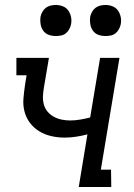

<svg xmlns="http://www.w3.org/2000/svg" viewBox="-20 -753 540 773"><path d="M297 0 332 -212Q309 -206 286 -202.5Q263 -199 240 -199Q213 -199 186.5 -205Q160 -211 138 -224.5Q116 -238 100.5 -258.5Q85 -279 78.5 -304.5Q72 -330 74.5 -358Q77 -386 81 -413L87 -450H46V-520H177L157 -402Q154 -384 153 -366.5Q152 -349 156.5 -332.5Q161 -316 171.5 -303.5Q182 -291 196.5 -283Q211 -275 228 -271.5Q245 -268 263 -268Q282 -268 302.5 -271.5Q323 -275 343 -280L383 -520H461L386 -70H427L428 0ZM404 -608Q389 -608 375.5 -613Q362 -618 354 -629.5Q346 -641 343.5 -655.5Q341 -670 343 -685Q345 -695 350.5 -705Q356 -715 364.5 -721.5Q373 -728 383.5 -730.5Q394 -733 405 -733Q420 -733 433.5 -727.5Q447 -722 455 -710.5Q463 -699 466 -684.5Q469 -670 466 -655Q464 -645 458.5 -635Q453 -625 444.5 -618.5Q436 -612 425.5 -610Q415 -608 404 -608ZM204 -608Q189 -608 175.5 -613Q162 -618 154 -629.5Q146 -641 143.5 -655.5Q141 -670 143 -685Q145 -695 150.5 -705Q156 -715 164.5 -721.5Q173 -728 183.5 -730.5Q194 -733 205 -733Q220 -733 233.5 -727.5Q247 -722 255 -710.5Q263 -699 266 -684.5Q269 -670 266 -655Q264 -645 258.5 -635Q253 -625 244.5 -618.5Q236 -612 225.5 -610Q215 -608 204 -608Z"/></svg>

Font: Iosevka Curly Slab
Style: Italic
Weight: 400
Italic angle: -9°
Monospace: yes
Designer: Belleve Invis
Foundry: Belleve Invis
Version: Version 22.1.2; ttfautohint (v1.8.4)